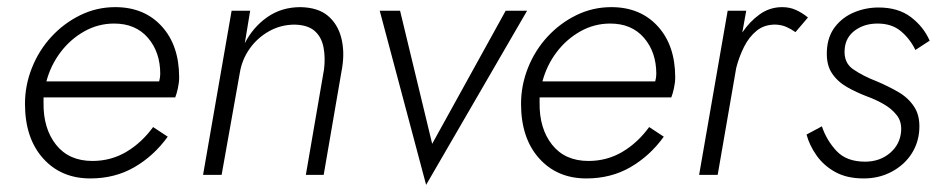

<svg xmlns="http://www.w3.org/2000/svg" viewBox="-20 -490 2634 538"><path d="M233 10Q151 10 100.5 -46.5Q50 -103 50 -199Q50 -251 69.5 -300Q89 -349 124 -387Q159 -425 205 -447.5Q251 -470 303 -470Q384 -470 433 -416.5Q482 -363 482 -273Q482 -259 478.5 -243Q475 -227 471 -217H102Q102 -210 102 -202Q101 -130 137 -84.5Q173 -39 239 -39Q291 -39 334 -64.5Q377 -90 409 -134L450 -107Q411 -53 356.5 -21.5Q302 10 233 10ZM300 -424Q255 -424 216 -402Q177 -380 149.5 -343.5Q122 -307 110 -262H426Q429 -273 429 -283Q429 -344 394.5 -384Q360 -424 300 -424Z M888 -296Q892 -329 886.5 -357.5Q881 -386 862 -403Q843 -420 806 -421Q767 -421 734 -402.5Q701 -384 679.5 -353.5Q658 -323 652 -286L601 0H549L629 -460H681L666 -369Q689 -414 729 -442Q769 -470 822 -470Q871 -469 898.5 -446Q926 -423 936 -385Q946 -347 939 -302L887 0H837Z M1044 -460H1101L1191 -87L1397 -460H1457L1174 28Z M1623 10Q1541 10 1490.5 -46.5Q1440 -103 1440 -199Q1440 -251 1459.5 -300Q1479 -349 1514 -387Q1549 -425 1595 -447.5Q1641 -470 1693 -470Q1774 -470 1823 -416.5Q1872 -363 1872 -273Q1872 -259 1868.5 -243Q1865 -227 1861 -217H1492Q1492 -210 1492 -202Q1491 -130 1527 -84.5Q1563 -39 1629 -39Q1681 -39 1724 -64.5Q1767 -90 1799 -134L1840 -107Q1801 -53 1746.5 -21.5Q1692 10 1623 10ZM1690 -424Q1645 -424 1606 -402Q1567 -380 1539.5 -343.5Q1512 -307 1500 -262H1816Q1819 -273 1819 -283Q1819 -344 1784.5 -384Q1750 -424 1690 -424Z M2071 -460 2060 -399Q2081 -430 2109 -450Q2137 -470 2172 -470Q2193 -470 2210.5 -462Q2228 -454 2244 -441L2209 -400Q2196 -409 2183.5 -414.5Q2171 -420 2155 -421Q2123 -422 2101 -404.5Q2079 -387 2065 -359Q2051 -331 2043 -300L1991 0H1939L2019 -460Z M2283 -136Q2296 -97 2324 -67Q2352 -37 2404 -37Q2445 -37 2473.5 -61Q2502 -85 2505 -122Q2507 -149 2493 -167Q2479 -185 2456.5 -198Q2434 -211 2409 -220Q2380 -231 2353.5 -246Q2327 -261 2311 -285Q2295 -309 2297 -348Q2299 -388 2320 -415Q2341 -442 2373.5 -455.5Q2406 -469 2442 -469Q2497 -469 2532.5 -442Q2568 -415 2585 -376L2545 -350Q2530 -381 2504.5 -402.5Q2479 -424 2439 -424Q2402 -424 2376 -405Q2350 -386 2347 -354Q2343 -315 2370.5 -296Q2398 -277 2437 -262Q2470 -248 2497.5 -232Q2525 -216 2541.5 -191Q2558 -166 2556 -128Q2554 -89 2533.5 -58Q2513 -27 2478 -8.5Q2443 10 2400 10Q2353 10 2320.5 -8Q2288 -26 2268 -54.5Q2248 -83 2240 -113Z"/></svg>

Font: Jost* Light
Style: Italic
Weight: 300
Italic angle: -10°
Version: Version 3.7